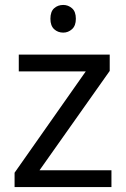

<svg xmlns="http://www.w3.org/2000/svg" viewBox="-20 -757 510 777"><path d="M431 0H39V-58L327 -468H56V-536H424V-470L140 -68H431ZM236 -737Q256 -737 271.5 -723.5Q287 -710 287 -681Q287 -653 271.5 -639Q256 -625 236 -625Q214 -625 199 -639Q184 -653 184 -681Q184 -710 199 -723.5Q214 -737 236 -737Z"/></svg>

Font: Noto Sans Rejang
Style: Regular
Weight: 400
Designer: Monotype Design Team
Foundry: Monotype Imaging Inc.
Version: Version 2.001; ttfautohint (v1.8.4.7-5d5b)